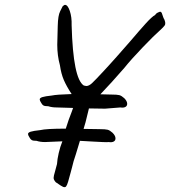

<svg xmlns="http://www.w3.org/2000/svg" viewBox="-20 -699 698 788"><path d="M658 -600Q657 -594 648 -585.5Q639 -577 636 -574Q614 -555 566 -505Q518 -455 490 -420Q438 -360 392 -312Q409 -311 435 -311Q461 -311 470 -308.5Q479 -306 490 -296Q502 -284 502 -273Q502 -264 494.5 -260Q487 -256 474 -258L411 -253L345 -254L331 -197L323 -170Q349 -169 387 -169Q413 -169 422 -166.5Q431 -164 442 -154Q454 -142 454 -131Q454 -122 446.5 -118Q439 -114 426 -116Q423 -115 400.5 -116Q378 -117 361 -118L308 -121Q288 -54 282 -37Q279 -25 276 -13.5Q273 -2 270 9Q264 32 259.5 47Q255 62 251 66.5Q247 71 239 68Q235 67 209 49Q200 39 200 31Q200 24 206 4L214 -26Q215 -45 221 -71Q227 -97 236 -119Q173 -116 165 -116Q145 -116 130 -121Q116 -121 110.5 -124Q105 -127 101 -135Q95 -144 95 -149Q95 -155 106 -158.5Q117 -162 145 -165Q170 -171 250 -171Q261 -207 275 -242L280 -256L213 -258Q193 -258 178 -263Q164 -263 158.5 -266Q153 -269 149 -277Q143 -286 143 -291Q143 -297 154 -300.5Q165 -304 193 -307Q211 -311 274 -313Q253 -345 242 -370.5Q231 -396 226 -431Q215 -471 215 -515Q215 -529 217 -593Q218 -636 227 -653Q236 -670 237 -673Q243 -679 247 -679Q258 -679 266.5 -654Q275 -629 274 -595Q280 -376 324 -348Q332 -346 334 -346Q345 -346 357.5 -357.5Q370 -369 407 -409L429 -433Q445 -450 514 -529Q554 -576 578.5 -603Q603 -630 617 -638Q620 -643 625 -646Q630 -649 633.5 -650Q637 -651 638 -651Q642 -650 644 -645.5Q646 -641 648.5 -632.5Q651 -624 655 -618Q659 -609 658 -600Z"/></svg>

Font: Caveat
Style: Regular
Weight: 400
Designer: Pablo Impallari
Foundry: Pablo Impallari
Version: Version 1.500; ttfautohint (v1.6)